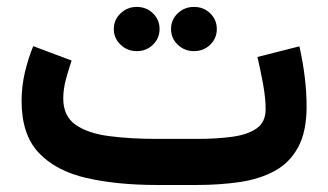

<svg xmlns="http://www.w3.org/2000/svg" viewBox="-20 -527 935 547"><path d="M540.5 0H427.2Q313 0 226.1 -20Q139.2 -40 90.3 -91.8Q41.5 -143.6 41.5 -239.3Q41.5 -281.2 51 -321.3Q60.5 -361.3 74.7 -395.5L184.1 -354.5Q176.3 -332 168.2 -302.7Q160.2 -273.4 160.2 -246.6Q160.2 -196.3 195.3 -171.6Q230.5 -147 291 -139.2Q351.6 -131.3 427.2 -131.3H541.5Q598.6 -131.3 642.6 -137.5Q686.5 -143.6 711.7 -161.6Q736.8 -179.7 736.8 -215.8Q736.8 -247.1 729.5 -287.4Q722.2 -327.6 713.4 -364.7L833 -395Q853.5 -303.2 853.5 -223.6Q853.5 -151.9 829.3 -107.4Q805.2 -63 762.2 -39.8Q719.2 -16.6 662.6 -8.3Q606 0 540.5 0ZM467.3 -444.3Q467.3 -470.7 486.3 -489Q505.4 -507.3 532.7 -507.3Q560.1 -507.3 578.9 -489Q597.7 -470.7 597.7 -444.3Q597.7 -418 578.9 -399.7Q560.1 -381.3 532.7 -381.3Q505.4 -381.3 486.3 -399.7Q467.3 -418 467.3 -444.3ZM304.2 -444.3Q304.2 -470.7 323.5 -489Q342.8 -507.3 369.6 -507.3Q397 -507.3 415.8 -489Q434.6 -470.7 434.6 -444.3Q434.6 -418 415.8 -399.7Q397 -381.3 369.6 -381.3Q342.8 -381.3 323.5 -399.7Q304.2 -418 304.2 -444.3Z"/></svg>

Font: Vazirmatn RD UI
Style: Bold
Weight: 700
Designer: Saber Rastikerdar
Foundry: Saber Rastikerdar
Version: Version 33.003